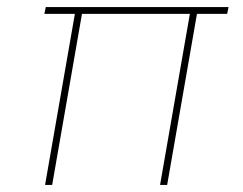

<svg xmlns="http://www.w3.org/2000/svg" viewBox="-20 -521 685 541"><path d="M107 0 191 -482H105L109 -501H624L620 -482H535L451 0H431L515 -482H211L127 0Z"/></svg>

Font: DM Sans 18pt Thin
Style: Italic
Weight: 250
Italic angle: -10°
Designer: Colophon Foundry, Jonny Pinhorn
Foundry: Colophon Foundry
Version: Version 4.004;gftools[0.9.30]